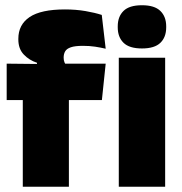

<svg xmlns="http://www.w3.org/2000/svg" viewBox="-20 -713 696 733"><path d="M228 -677Q269.5 -677 306 -670.8Q342.5 -664.5 368.5 -656L383.5 -527Q364.5 -531.5 343 -534.8Q321.5 -538 296.5 -538Q266.5 -538 250.5 -532.5Q234.5 -527 228.8 -517Q223 -507 223 -493.5V-492.5Q223 -482.5 226.2 -475Q229.5 -467.5 234.5 -460.5L121 -456.5V-473.5Q91.5 -483 70.8 -504.8Q50 -526.5 50 -562.5V-565Q50 -619 93.2 -648Q136.5 -677 228 -677ZM67 0V-420.5H243V0ZM5.5 -331V-470L145 -468.5L211 -470H383.5L369 -331ZM433.5 0V-492.5H610.5V0ZM522 -528Q473.5 -528 451.5 -549.8Q429.5 -571.5 429.5 -608.5V-612.5Q429.5 -649.5 451.5 -671.2Q473.5 -693 522 -693Q570 -693 592.2 -671.2Q614.5 -649.5 614.5 -612.5V-608.5Q614.5 -571 592.2 -549.5Q570 -528 522 -528Z"/></svg>

Font: Anek Telugu ExtraBold
Style: Regular
Weight: 800
Designer: Omkar Bhoir (Telugu), Yesha Goshar (Latin)
Foundry: Ek Type
Version: Version 1.003